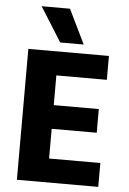

<svg xmlns="http://www.w3.org/2000/svg" viewBox="-60 -942 664 985"><g transform="rotate(5 272.0 -449.0)"><path d="M346 -721H225L114 -898H260ZM484 0H65V-674H480V-551H220V-398H452V-276H220V-123H484Z"/></g></svg>

Font: Hind Colombo
Style: Bold
Weight: 700
Designer: Jyotish Sonowal, Aditi Pimprikar
Foundry: Indian Type Foundry
Version: Version 1.000;PS 1.0;hotconv 1.0.86;makeotf.lib2.5.63406; tt